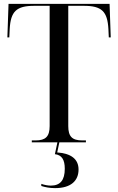

<svg xmlns="http://www.w3.org/2000/svg" viewBox="-20 -734 609 990"><path d="M144 0H276L263 61C299 65 314 90 314 136C314 195 291 223 242 223C227 223 210 220 193 214V225C212 231 235 236 264 236C347 236 385 197 385 140C385 86 346 57 275 52L286 0H423V-10H404C352 -10 332 -30 332 -84V-704H412C505 -704 534 -675 539 -584L541 -541H551L545 -714H24L18 -541H28L30 -584C35 -675 64 -704 157 -704H236V-84C236 -30 215 -10 164 -10H144Z"/></svg>

Font: Noto Serif Display SemiCondensed
Style: Regular
Weight: 400
Width: 4
Designer: Monotype Design Team
Foundry: Monotype Imaging Inc.
Version: Version 2.009